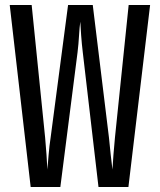

<svg xmlns="http://www.w3.org/2000/svg" viewBox="-20 -750 640 770"><path d="M103 0 19 -730H107L161 -198Q164 -166 166.5 -129.5Q169 -93 170 -70Q172 -93 175 -129.5Q178 -166 183 -198L253 -730H352L417 -198Q420 -166 424 -129.5Q428 -93 431 -70Q432 -93 435 -129.5Q438 -166 441 -198L496 -730H582L495 0H375L312 -540Q308 -573 305.5 -607.5Q303 -642 302 -663Q299 -642 297 -607.5Q295 -573 291 -540L222 0Z"/></svg>

Font: JetBrainsMono NFM Medium
Style: Regular
Weight: 500
Monospace: yes
Designer: Philipp Nurullin, Konstantin Bulenkov
Foundry: JetBrains
Version: Version 2.304; ttfautohint (v1.8.4.7-5d5b);Nerd Fonts 3.3.0